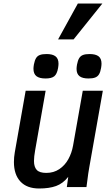

<svg xmlns="http://www.w3.org/2000/svg" viewBox="-20 -1068 640 1096"><path d="M59.5 -143Q59.5 -170.5 64.5 -199L126.5 -550H240.5L180.5 -209.5Q174 -173 174 -149Q174 -115 189.8 -98Q205.5 -81 244.5 -81Q286.5 -81 318.5 -102.5Q350.5 -124 370 -159.2Q389.5 -194.5 397 -236.5L452.5 -550H567L490 -115Q483 -76 479 -41Q476 -15 473.5 0H361.5L369.5 -58.5Q339.5 -20.5 300.2 -6.2Q261 8 203.5 8Q133.5 8 96.5 -31.8Q59.5 -71.5 59.5 -143ZM171 -676Q171 -685 173.5 -700Q178 -723.5 185.8 -736.2Q193.5 -749 207.8 -754.2Q222 -759.5 246 -759.5Q280.5 -759.5 297.2 -746.2Q314 -733 314 -704.5Q314 -694.5 311.5 -679.5Q305.5 -645.5 290 -632.8Q274.5 -620 240 -620Q205 -620 188 -633.2Q171 -646.5 171 -676ZM417 -675Q417 -684 419.5 -699Q424 -723 432 -736Q440 -749 454 -754.2Q468 -759.5 491.5 -759.5Q526 -759.5 542.8 -746.5Q559.5 -733.5 559.5 -704.5Q559.5 -695 557 -680Q553 -656.5 545.2 -643.8Q537.5 -631 523.2 -625.5Q509 -620 485 -620Q450.5 -620 433.8 -633.2Q417 -646.5 417 -675ZM311.5 -843 424.5 -1048H564.5L400 -843Z"/></svg>

Font: JuliaMono SemiBoldItalic
Style: Regular
Weight: 600
Italic angle: -9°
Monospace: yes
Designer: cormullion
Foundry: corm
Version: Version 0.049; ttfautohint (v1.8.4)